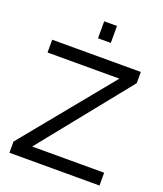

<svg xmlns="http://www.w3.org/2000/svg" viewBox="-163 -1022 958 1128"><g transform="rotate(20 315.5 -458.0)"><path d="M32 -70 490 -630H41V-710H595V-640L145 -80H595V0H32ZM291 -810V-916H371V-810Z"/></g></svg>

Font: Raleway Thin Medium
Style: Regular
Weight: 500
Version: Version 4.026